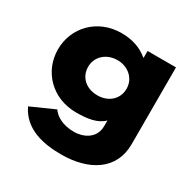

<svg xmlns="http://www.w3.org/2000/svg" viewBox="-176 -696 1130 1139"><g transform="rotate(30 389.0 -126.5)"><path d="M74.4 126C133.8 251 269.1 275 386.8 275C579.3 275 719 186 719 14V-513H524.3V-467H521C474.8 -506 414.3 -528 339.5 -528C174.5 -528 59 -406 59 -256C59 -106 174.5 15 339.5 15C416.5 15 482.5 5 524.3 -37V1C524.3 92 440.7 121 386.8 121C302.1 121 254.8 86 233.9 55ZM265.8 -256C265.8 -327 324.1 -377 397.8 -377C470.4 -377 528.7 -327 528.7 -256C528.7 -186 473.7 -136 397.8 -136C318.6 -136 265.8 -186 265.8 -256Z"/></g></svg>

Font: Hussar
Style: BdWide
Weight: 700
Foundry: Cannot Into Space Fonts
Version: Version 2.00